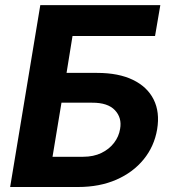

<svg xmlns="http://www.w3.org/2000/svg" viewBox="-20 -748 695 768"><path d="M20.6 0 141.2 -727.5H621.3L600.2 -604.1H270.1L246.2 -456.4H368.4Q454.3 -456.4 511.8 -428.5Q569.4 -400.5 594.6 -350Q619.9 -299.6 608.6 -230.9Q597.1 -162.7 554.8 -110.7Q512.5 -58.6 445.5 -29.3Q378.5 0 292.5 0ZM190.1 -120.9H312.3Q354.2 -120.9 385.5 -136.1Q416.9 -151.3 436.2 -176.6Q455.6 -202 460.4 -232.4Q468.4 -276.7 439.8 -307.1Q411.3 -337.5 348.6 -337.2H225.9Z"/></svg>

Font: Inter Variable
Style: Italic
Weight: 400
Italic angle: -9.39999°
Designer: Rasmus Andersson
Foundry: rsms
Version: Version 4.001;git-9221beed3